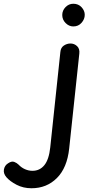

<svg xmlns="http://www.w3.org/2000/svg" viewBox="-259 -648 512 1024"><path d="M-91 356Q-135 356 -170.5 337.5Q-206 319 -225 297Q-242 277 -238 255.5Q-234 234 -216 223Q-197 210 -183 215.5Q-169 221 -160 230Q-145 246 -125.5 254.5Q-106 263 -86 263Q-47 263 -22.5 233Q2 203 9 138L63 -371Q65 -394 81.5 -405Q98 -416 117 -416Q137 -416 152 -402Q167 -388 164 -362L110 144Q99 247 44.5 301.5Q-10 356 -91 356ZM132 -507Q109 -507 91 -525Q73 -543 73 -568Q73 -592 90.5 -610Q108 -628 132 -628Q159 -628 176 -609.5Q193 -591 193 -569Q193 -546 176 -526.5Q159 -507 132 -507Z"/></svg>

Font: Edu SA Beginner SemiBold
Style: Regular
Weight: 600
Version: Version 1.003